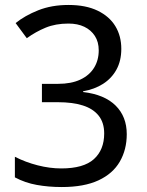

<svg xmlns="http://www.w3.org/2000/svg" viewBox="-20 -744 591 774"><path d="M229 10Q176 10 128.5 1.5Q81 -7 40 -29V-112Q83 -90 132 -77.5Q181 -65 227 -65Q317 -65 358.5 -102.5Q400 -140 400 -206Q400 -250 377.5 -278Q355 -306 313.5 -319Q272 -332 214 -332H149V-406H214Q267 -406 303.5 -423Q340 -440 359 -470.5Q378 -501 378 -541Q378 -575 362.5 -599Q347 -623 320 -636Q293 -649 256 -649Q204 -649 164 -632.5Q124 -616 88 -590L43 -651Q80 -681 134 -702.5Q188 -724 256 -724Q326 -724 373.5 -701Q421 -678 445 -638.5Q469 -599 469 -547Q469 -499 449.5 -463.5Q430 -428 395.5 -406Q361 -384 315 -376V-373Q401 -363 446 -318.5Q491 -274 491 -203Q491 -141 463 -92.5Q435 -44 377 -17Q319 10 229 10Z"/></svg>

Font: lgurmukhi05
Style: Book
Weight: 400
Designer: Jelle Bosma - Monotype Design Team
Foundry: Monotype Imaging Inc.
Version: Version 2.003